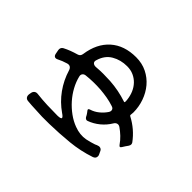

<svg xmlns="http://www.w3.org/2000/svg" viewBox="-178 -1056 1356 1356"><g transform="rotate(-45 500.0 -378.5)"><path d="M414 33Q395 19 375 7Q355 -4 374 -17Q400 -35 422 -58Q444 -81 462 -107Q471 -121 467 -134Q463 -147 449 -155Q409 -179 379 -215.5Q349 -252 333 -296Q330 -304 333.5 -311Q337 -318 345 -323Q350 -325 354 -327.5Q358 -330 363 -333Q368 -336 372.5 -339.5Q377 -343 381 -346Q396 -360 402 -340Q412 -307 434.5 -279.5Q457 -252 486 -233Q496 -228 502 -228Q522 -228 528 -250Q539 -283 545 -317.5Q551 -352 554 -389Q559 -463 551 -533Q549 -548 538.5 -555.5Q528 -563 513 -559Q471 -549 429.5 -526.5Q388 -504 352.5 -472.5Q317 -441 289 -402.5Q261 -364 246 -323Q224 -265 234 -211Q242 -173 253 -141L259 -128Q259 -125 261 -121Q266 -109 262 -98Q258 -87 247 -82L224 -71Q217 -67 208 -67Q187 -67 179 -89Q148 -181 138.5 -278Q129 -375 127 -472Q125 -546 130 -612Q131 -634 132 -653.5Q133 -673 135 -691Q136 -707 146.5 -715Q157 -723 174 -721L191 -718Q206 -715 213.5 -704.5Q221 -694 219 -679Q213 -627 211 -575.5Q209 -524 209 -472Q210 -438 220 -438Q229 -438 245 -462Q290 -527 353.5 -572.5Q417 -618 493 -641Q509 -646 516 -657Q523 -668 518 -685L506 -720L491 -753Q484 -767 489 -777Q494 -787 510 -790L541 -796Q552 -798 561.5 -793.5Q571 -789 576 -779Q588 -756 597.5 -731Q607 -706 615 -678Q621 -655 646 -652Q764 -635 829 -562Q894 -489 894 -371Q894 -311 870 -262.5Q846 -214 805.5 -180Q765 -146 712.5 -127.5Q660 -109 604 -109L581 -111Q573 -113 569 -105Q525 -21 449 35Q441 40 433 40Q425 40 414 33ZM617 -203H626L638 -204Q673 -208 703 -221Q733 -234 755.5 -255.5Q778 -277 791 -306Q804 -335 804 -371Q804 -435 774.5 -485.5Q745 -536 681 -555Q662 -562 652 -551Q642 -540 644 -520Q647 -487 647 -452.5Q647 -418 645 -383Q642 -337 633.5 -294.5Q625 -252 611 -210Q609 -203 617 -203Z"/></g></svg>

Font: Higure Gothic Medium
Style: Regular
Weight: 500
Designer: Yoshimichi Ohira
Foundry: Positype
Version: Version 1.000